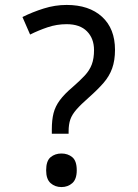

<svg xmlns="http://www.w3.org/2000/svg" viewBox="-20 -744 558 778"><path d="M190 -202V-220Q190 -258 197 -285.5Q204 -313 222.5 -338Q241 -363 273 -390Q304 -417 323.5 -438Q343 -459 352 -483Q361 -507 361 -541Q361 -588 332.5 -617Q304 -646 250 -646Q210 -646 173 -633.5Q136 -621 102 -604L71 -675Q111 -695 157 -709.5Q203 -724 250 -724Q341 -724 393.5 -676Q446 -628 446 -542Q446 -499 434.5 -467Q423 -435 399.5 -408Q376 -381 341 -350Q308 -321 290 -300.5Q272 -280 265 -260Q258 -240 258 -211V-202ZM167 -54Q167 -92 185 -107Q203 -122 229 -122Q255 -122 273 -107Q291 -92 291 -54Q291 -18 273 -2Q255 14 229 14Q203 14 185 -2Q167 -18 167 -54Z"/></svg>

Font: binaryvertical115
Style: Book
Weight: 400
Designer: Jelle Bosma - Monotype Design Team
Foundry: Monotype Imaging Inc.
Version: Version 2.003